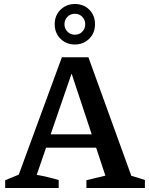

<svg xmlns="http://www.w3.org/2000/svg" viewBox="-20 -942 746 962"><path d="M638 -61Q656 -56 673 -51Q690 -46 706 -40V0H413V-39L508 -62L325 -615H353L164 -66Q192 -61 219.5 -54.5Q247 -48 274 -40V0H6V-39L74 -67L290 -655H423ZM175 -202V-269H529V-202ZM355 -719Q326 -719 303 -732.5Q280 -746 267 -768.5Q254 -791 254 -821Q254 -850 267 -872.5Q280 -895 303 -908.5Q326 -922 355 -922Q399 -922 427.5 -893.5Q456 -865 456 -821Q456 -791 443 -768.5Q430 -746 407 -732.5Q384 -719 355 -719ZM355 -768Q378 -768 392.5 -783.5Q407 -799 407 -820Q407 -843 392 -858Q377 -873 355 -873Q333 -873 318 -858Q303 -843 303 -820Q303 -799 318 -783.5Q333 -768 355 -768Z"/></svg>

Font: Piazzolla 24pt SemiBold
Style: Regular
Weight: 600
Designer: Juan Pablo del Peral
Foundry: Huerta Tipografica
Version: Version 2.005